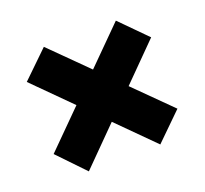

<svg xmlns="http://www.w3.org/2000/svg" viewBox="-88 -610 708 664"><g transform="rotate(-20 266.0 -278.0)"><path d="M133 -49 39 -147 171 -279 37 -413 134 -507 267 -375 399 -507 494 -411 363 -279 495 -148 397 -52 266 -183Z"/></g></svg>

Font: Readex Pro
Style: Bold
Weight: 700
Designer: Bonnie Shaver-Troup, Thomas Jockin
Foundry: Lexend
Version: Version 1.203; ttfautohint (v1.8.3)